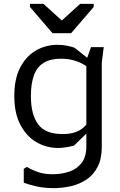

<svg xmlns="http://www.w3.org/2000/svg" viewBox="-20 -754 623 994"><path d="M258 220Q212 220 173.5 212Q135 204 103 192V120L119 110Q143 125 177.5 137Q212 149 260 148Q302 147 340 134Q378 121 402.5 89.5Q427 58 427 3V-442L451 -510H517L507 -430V6Q507 68 485.5 109.5Q464 151 428.5 175Q393 199 348.5 209.5Q304 220 258 220ZM280 12Q220 12 168.5 -18Q117 -48 85.5 -108Q54 -168 54 -257Q54 -345 84 -403.5Q114 -462 165 -492Q216 -522 278 -522Q304 -522 326 -517.5Q348 -513 366 -507L464 -429V-378Q446 -399 421.5 -415Q397 -431 365.5 -440.5Q334 -450 295 -450Q241 -450 206.5 -429Q172 -408 156 -365Q140 -322 140 -257Q140 -161 177.5 -110.5Q215 -60 303 -60Q343 -60 369.5 -69.5Q396 -79 413 -94.5Q430 -110 441 -129V-76L363 0Q343 5 322 8.5Q301 12 280 12ZM252 -582 135 -718V-734H205L300 -648L395 -734H465V-718L348 -582Z"/></svg>

Font: AR One Sans
Style: Regular
Weight: 400
Designer: Niteesh Yadav
Foundry: Niteesh Yadav
Version: Version 1.001;gftools[0.9.33]